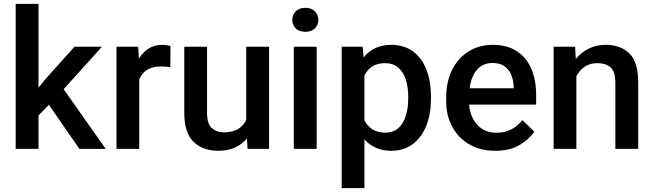

<svg xmlns="http://www.w3.org/2000/svg" viewBox="-20 -770 3380 993"><path d="M390.6 0 232.9 -228 179.2 -172.9V0H61V-750H179.2V-316.4L215.8 -361.8L365.2 -528.3H507.3L309.1 -308.6L526.9 0Z M861.8 -531.7 860.8 -422.4Q837.4 -426.3 813 -426.3Q769 -426.3 741.2 -408.7Q713.4 -391.1 700.2 -360.4V0H582.5V-528.3H694.8L698.2 -465.8Q717.8 -499.5 748.3 -518.8Q778.8 -538.1 819.8 -538.1Q830.6 -538.1 843 -536.1Q855.5 -534.2 861.8 -531.7Z M1260.3 0 1257.3 -54.2Q1232.9 -23.9 1195.8 -7.1Q1158.7 9.8 1107.9 9.8Q1029.8 9.8 981.4 -36.1Q933.1 -82 933.1 -187V-528.3H1050.8V-186Q1050.8 -128.4 1076.2 -106.9Q1101.6 -85.4 1136.7 -85.4Q1183.1 -85.4 1211.2 -102.8Q1239.3 -120.1 1253.4 -148.9V-528.3H1371.6V0Z M1491.7 -667Q1491.7 -693.8 1509.5 -711.7Q1527.3 -729.5 1559.1 -729.5Q1590.3 -729.5 1608.4 -711.7Q1626.5 -693.8 1626.5 -667Q1626.5 -640.6 1608.4 -623Q1590.3 -605.5 1559.1 -605.5Q1527.3 -605.5 1509.5 -623Q1491.7 -640.6 1491.7 -667ZM1617.7 -528.3V0H1499.5V-528.3Z M2209 -269V-258.8Q2209 -182.1 2185.3 -121.3Q2161.6 -60.5 2115.7 -25.4Q2069.8 9.8 2003.9 9.8Q1959 9.8 1924.3 -5.6Q1889.6 -21 1864.7 -49.3V203.1H1747.1V-528.3H1855.5L1860.4 -473.1Q1885.7 -504.4 1921.1 -521.2Q1956.5 -538.1 2002.9 -538.1Q2069.8 -538.1 2115.7 -504.4Q2161.6 -470.7 2185.3 -410.2Q2209 -349.6 2209 -269ZM2091.3 -258.8V-269Q2091.3 -317.4 2079.1 -356.9Q2066.9 -396.5 2040.3 -419.9Q2013.7 -443.4 1971.2 -443.4Q1931.2 -443.4 1905.3 -426.3Q1879.4 -409.2 1864.7 -380.4V-147.5Q1879.4 -119.1 1905.3 -101.6Q1931.2 -84 1972.2 -84Q2014.6 -84 2040.8 -107.9Q2066.9 -131.8 2079.1 -171.6Q2091.3 -211.4 2091.3 -258.8Z M2541.5 9.8Q2463.4 9.8 2406.2 -23.9Q2349.1 -57.6 2318.4 -115.5Q2287.6 -173.3 2287.6 -246.1V-265.6Q2287.6 -348.6 2318.8 -409.9Q2350.1 -471.2 2404.5 -504.6Q2459 -538.1 2527.3 -538.1Q2603 -538.1 2653.1 -505.1Q2703.1 -472.2 2728 -413.8Q2752.9 -355.5 2752.9 -279.3V-229H2406.2Q2411.1 -166 2448.2 -124.8Q2485.4 -83.5 2548.3 -83.5Q2590.8 -83.5 2624 -100.6Q2657.2 -117.7 2681.6 -148.9L2743.7 -88.9Q2718.3 -51.3 2668.5 -20.8Q2618.7 9.8 2541.5 9.8ZM2526.9 -444.3Q2477.1 -444.3 2447 -409.4Q2417 -374.5 2408.7 -313.5H2636.7V-322.8Q2635.7 -354.5 2624.5 -382.3Q2613.3 -410.2 2589.6 -427.2Q2565.9 -444.3 2526.9 -444.3Z M3068.4 -443.4Q3031.2 -443.4 3003.9 -424.8Q2976.6 -406.2 2960.9 -375.5V0H2843.3V-528.3H2954.1L2958 -464.8Q2985.8 -499.5 3025.1 -518.8Q3064.5 -538.1 3112.8 -538.1Q3189.5 -538.1 3235.1 -493.7Q3280.8 -449.2 3280.8 -341.3V0H3162.6V-341.8Q3162.6 -398.4 3138.4 -420.9Q3114.3 -443.4 3068.4 -443.4Z"/></svg>

Font: Vazirmatn RD FD Medium
Style: Regular
Weight: 500
Designer: Saber Rastikerdar
Foundry: Saber Rastikerdar
Version: Version 33.003